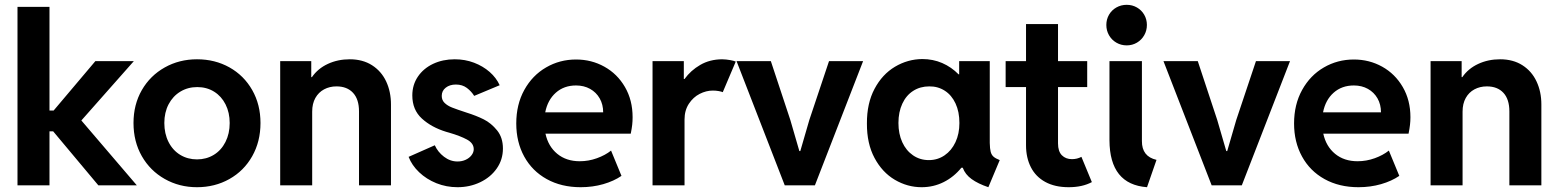

<svg xmlns="http://www.w3.org/2000/svg" viewBox="-20 -781 6564 809"><path d="M53.7 -752H188.5V-315.4H206.1L381.8 -523.4H543.9L322.8 -273.4L556.6 0H394.5L204.1 -227.5H188.5V0H53.7Z M542.5 -262.7Q542.5 -340.3 577.6 -401.4Q612.8 -462.4 674.1 -496.8Q735.4 -531.2 810.1 -531.2Q885.7 -531.2 946.8 -497.1Q1007.8 -462.9 1042.7 -401.6Q1077.6 -340.3 1077.6 -262.7Q1077.6 -184.6 1042.7 -122.8Q1007.8 -61 946.5 -26.6Q885.3 7.8 810.1 7.8Q735.4 7.8 674.1 -26.9Q612.8 -61.5 577.6 -123Q542.5 -184.6 542.5 -262.7ZM947.8 -262.7Q947.8 -306.6 930.4 -341.1Q913.1 -375.5 882.1 -394.8Q851.1 -414.1 811 -414.1Q771.5 -414.1 740 -395Q708.5 -376 690.4 -341.6Q672.4 -307.1 672.4 -262.7Q672.4 -217.8 690.2 -182.6Q708 -147.5 739.5 -128.4Q771 -109.4 810.1 -109.4Q849.1 -109.4 880.6 -128.4Q912.1 -147.5 929.9 -182.6Q947.8 -217.8 947.8 -262.7Z M1160.6 -523.4H1291.5V-456.1H1294.4Q1319.3 -492.2 1361.3 -511.7Q1403.3 -531.2 1453.6 -531.2Q1508.3 -531.2 1547.6 -506.1Q1586.9 -481 1607.2 -437.7Q1627.4 -394.5 1627.4 -340.8V0H1492.7V-311.5Q1492.7 -362.8 1467.5 -389.9Q1442.4 -417 1397.9 -417Q1368.7 -417 1345.5 -404.5Q1322.3 -392.1 1308.8 -368.2Q1295.4 -344.2 1295.4 -310.5V0H1160.6Z M1701.7 -120.1 1812 -168.9Q1824.7 -140.6 1850.8 -120.6Q1877 -100.6 1907.7 -100.6Q1926.8 -100.6 1942.4 -107.9Q1958 -115.2 1967 -127.2Q1976.1 -139.2 1976.1 -152.3Q1976.1 -177.7 1947.5 -193.1Q1918.9 -208.5 1873.5 -221.7L1859.9 -225.6Q1797.9 -244.6 1757.6 -281.5Q1717.3 -318.4 1717.3 -378.9Q1717.3 -423.3 1740.7 -458Q1764.2 -492.7 1804.9 -512Q1845.7 -531.2 1896 -531.2Q1939.5 -531.2 1977.3 -516.8Q2015.1 -502.4 2043.2 -477.8Q2071.3 -453.1 2085.4 -421.9L1978 -377Q1966.3 -396 1947.3 -410.4Q1928.2 -424.8 1900.9 -424.8Q1875 -424.8 1858.2 -411.6Q1841.3 -398.4 1841.3 -377Q1841.3 -358.9 1853.5 -347.2Q1865.7 -335.4 1884.8 -327.9Q1903.8 -320.3 1945.8 -306.6Q1986.3 -293.9 2018.1 -278.1Q2049.8 -262.2 2074.5 -231.7Q2099.1 -201.2 2099.1 -155.3Q2099.1 -108.4 2073.2 -71.3Q2047.4 -34.2 2003.4 -13.2Q1959.5 7.8 1907.7 7.8Q1860.8 7.8 1818.8 -9Q1776.9 -25.9 1746.1 -55.2Q1715.3 -84.5 1701.7 -120.1Z M2155.3 -260.7Q2155.3 -340.8 2189.2 -402.1Q2223.1 -463.4 2280.8 -496.8Q2338.4 -530.3 2407.2 -530.3Q2472.2 -530.3 2526.6 -500Q2581.1 -469.7 2613.3 -414.3Q2645.5 -358.9 2645.5 -287.1Q2645.5 -270.5 2643.8 -255.1Q2642.1 -239.7 2637.7 -217.8H2278.3Q2290 -164.1 2328.1 -132.8Q2366.2 -101.6 2422.9 -101.6Q2460 -101.6 2495.1 -114.3Q2530.3 -127 2554.7 -146.5L2598.6 -40Q2566.9 -18.1 2522 -5.1Q2477.1 7.8 2426.8 7.8Q2345.2 7.8 2283.7 -26.4Q2222.2 -60.5 2188.7 -121.6Q2155.3 -182.6 2155.3 -260.7ZM2521.5 -307.6Q2521.5 -340.8 2506.8 -366.5Q2492.2 -392.1 2466.3 -406.5Q2440.4 -420.9 2407.2 -420.9Q2356.4 -420.9 2322 -390.4Q2287.6 -359.9 2277.3 -307.6Z M2729.5 -523.4H2861.3V-448.2H2864.3Q2890.6 -484.4 2930.7 -507.6Q2970.7 -530.8 3022.5 -531.2Q3040.5 -530.8 3056.6 -527.8Q3072.8 -524.9 3080.1 -521.5L3025.4 -392.6Q3020.5 -395 3008.5 -397.2Q2996.6 -399.4 2983.4 -399.4Q2955.6 -399.4 2928.2 -385.5Q2900.9 -371.6 2882.6 -343.8Q2864.3 -315.9 2864.3 -277.3V0H2729.5Z M3083.5 -523.4H3228L3310.1 -275.4L3348.1 -144.5H3352.1L3390.1 -275.4L3473.1 -523.4H3616.7L3413.6 0H3286.6Z M4036.6 -74.2H4030.8Q3999 -35.2 3956.1 -13.7Q3913.1 7.8 3863.3 7.8Q3803.7 7.8 3750.5 -23.4Q3697.3 -54.7 3664.8 -115.5Q3632.3 -176.3 3632.8 -260.7Q3632.3 -345.2 3664.8 -406.5Q3697.3 -467.8 3751 -499.8Q3804.7 -531.7 3866.2 -532.2Q3911.1 -532.2 3950 -515.4Q3988.8 -498.5 4019 -467.8H4021.5V-523.4H4150.4V-178.7Q4150.9 -154.3 4154.3 -141.4Q4157.7 -128.4 4166.3 -120.8Q4174.8 -113.3 4192.4 -106.4L4144.5 7.8Q4101.1 -6.8 4074 -26.4Q4046.9 -45.9 4036.6 -74.2ZM4022.5 -262.7Q4022.5 -310.1 4006.1 -345.2Q3989.7 -380.4 3960.7 -398.9Q3931.6 -417.5 3895.5 -417Q3857.4 -417 3827.9 -398.2Q3798.3 -379.4 3782 -344.2Q3765.6 -309.1 3765.6 -262.7Q3765.6 -217.3 3781.7 -181.9Q3797.9 -146.5 3827.1 -126.5Q3856.4 -106.4 3893.6 -106.4Q3930.7 -106.4 3960 -126.5Q3989.3 -146.5 4005.9 -181.9Q4022.5 -217.3 4022.5 -262.7Z M4303.2 -168.9V-414.1H4217.3V-523.4H4303.2V-679.7H4438V-523.4H4561V-414.1H4438V-176.8Q4438 -143.1 4454.3 -126.7Q4470.7 -110.4 4496.6 -110.4Q4518.6 -110.4 4536.6 -120.1L4580.6 -13.7Q4540.5 7.8 4482.9 7.8Q4424.8 7.8 4384.3 -14.4Q4343.8 -36.6 4323.5 -76.7Q4303.2 -116.7 4303.2 -168.9Z M4654.8 -189.5V-523.4H4791.5V-186.5Q4791 -121.6 4853 -107.4L4813 7.8Q4655.8 -3.9 4654.8 -189.5ZM4641.6 -675.8Q4641.6 -699.2 4652.8 -718.8Q4664.1 -738.3 4683.8 -749.5Q4703.6 -760.7 4727.5 -760.7Q4751 -760.7 4770.5 -749.5Q4790 -738.3 4801.3 -718.8Q4812.5 -699.2 4812.5 -675.8Q4812.5 -652.3 4801.3 -632.6Q4790 -612.8 4770.5 -601.3Q4751 -589.8 4727.5 -589.8Q4703.6 -589.8 4683.8 -601.3Q4664.1 -612.8 4652.8 -632.6Q4641.6 -652.3 4641.6 -675.8Z M4882.3 -523.4H5026.9L5108.9 -275.4L5147 -144.5H5150.9L5189 -275.4L5272 -523.4H5415.5L5212.4 0H5085.4Z M5432.6 -260.7Q5432.6 -340.8 5466.6 -402.1Q5500.5 -463.4 5558.1 -496.8Q5615.7 -530.3 5684.6 -530.3Q5749.5 -530.3 5804 -500Q5858.4 -469.7 5890.6 -414.3Q5922.9 -358.9 5922.9 -287.1Q5922.9 -270.5 5921.1 -255.1Q5919.4 -239.7 5915 -217.8H5555.7Q5567.4 -164.1 5605.5 -132.8Q5643.6 -101.6 5700.2 -101.6Q5737.3 -101.6 5772.5 -114.3Q5807.6 -127 5832 -146.5L5876 -40Q5844.2 -18.1 5799.3 -5.1Q5754.4 7.8 5704.1 7.8Q5622.6 7.8 5561 -26.4Q5499.5 -60.5 5466.1 -121.6Q5432.6 -182.6 5432.6 -260.7ZM5798.8 -307.6Q5798.8 -340.8 5784.2 -366.5Q5769.5 -392.1 5743.7 -406.5Q5717.8 -420.9 5684.6 -420.9Q5633.8 -420.9 5599.4 -390.4Q5564.9 -359.9 5554.7 -307.6Z M6007.8 -523.4H6138.7V-456.1H6141.6Q6166.5 -492.2 6208.5 -511.7Q6250.5 -531.2 6300.8 -531.2Q6355.5 -531.2 6394.8 -506.1Q6434.1 -481 6454.3 -437.7Q6474.6 -394.5 6474.6 -340.8V0H6339.8V-311.5Q6339.8 -362.8 6314.7 -389.9Q6289.6 -417 6245.1 -417Q6215.8 -417 6192.6 -404.5Q6169.4 -392.1 6156 -368.2Q6142.6 -344.2 6142.6 -310.5V0H6007.8Z"/></svg>

Font: Reddit Sans Strawberry
Style: Bold
Weight: 700
Designer: Stephen Hutchings
Foundry: Reddit
Version: Version 1.013